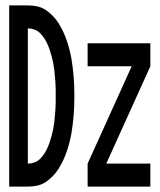

<svg xmlns="http://www.w3.org/2000/svg" viewBox="-20 -690 590 710"><path d="M14 0V-670H83Q100 -670 117 -666.5Q134 -663 148.5 -653.5Q163 -644 175.5 -631Q188 -618 197 -603.5Q206 -589 213.5 -573Q221 -557 226.5 -541Q232 -525 236.5 -508Q241 -491 244 -474Q247 -457 249 -439.5Q251 -422 252.5 -404.5Q254 -387 254.5 -369.5Q255 -352 255 -335Q255 -318 254.5 -300.5Q254 -283 252.5 -265.5Q251 -248 249 -230.5Q247 -213 244 -196Q241 -179 236.5 -162Q232 -145 226.5 -129Q221 -113 213.5 -97Q206 -81 197 -66.5Q188 -52 175.5 -39Q163 -26 148.5 -16.5Q134 -7 117 -3.5Q100 0 83 0ZM83 -85Q95 -85 106.5 -89Q118 -93 127 -101.5Q136 -110 143 -120.5Q150 -131 155 -142Q160 -153 164 -165Q168 -177 171 -188.5Q174 -200 176.5 -212Q179 -224 180.5 -236.5Q182 -249 183 -261.5Q184 -274 185 -286Q186 -298 186 -310.5Q186 -323 186 -335Q186 -347 186 -359.5Q186 -372 185 -384Q184 -396 183 -408.5Q182 -421 180.5 -433.5Q179 -446 176.5 -458Q174 -470 171 -481.5Q168 -493 164 -505Q160 -517 155 -528Q150 -539 143 -549.5Q136 -560 127 -568.5Q118 -577 106.5 -581Q95 -585 83 -585ZM304 0V-85L467 -445H304V-530H536V-445L373 -85H536V0Z"/></svg>

Font: Lode Dark
Style: Bold
Weight: 700
Monospace: yes
Designer: Belleve Invis
Foundry: Belleve Invis
Version: Version 29.2.0; ttfautohint (v1.8.3)